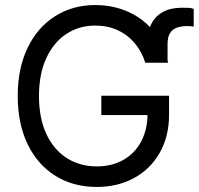

<svg xmlns="http://www.w3.org/2000/svg" viewBox="-20 -737 794 767"><path d="M560.5 -486.3 564.5 -562.5Q567.4 -608.4 584 -640.6Q600.6 -672.9 631.3 -689.5Q662.1 -706.1 706.1 -706.1Q723.6 -706.1 734.9 -705.6Q746.1 -705.1 753.9 -701.2V-630.9Q740.2 -632.8 727.5 -632.8Q704.1 -632.8 686.5 -626.5Q668.9 -620.1 659.2 -604.5Q649.4 -588.9 649.4 -562.5V-486.3ZM360.4 -634.8Q296.9 -634.8 246.1 -602.1Q195.3 -569.3 165.5 -505.9Q135.7 -442.4 135.7 -353.5Q135.7 -264.6 165.5 -201.2Q195.3 -137.7 247.6 -105Q299.8 -72.3 366.2 -72.3Q426.8 -72.3 472.7 -98.1Q518.6 -124 543.9 -171.9Q569.3 -219.7 569.3 -282.2L595.7 -277.3H384.8V-354.5H655.3V-278.3Q655.3 -192.4 618.2 -127Q581.1 -61.5 515.6 -25.9Q450.2 9.8 366.2 9.8Q272.5 9.8 201.2 -34.7Q129.9 -79.1 90.3 -161.1Q50.8 -243.2 50.8 -353.5Q50.8 -463.9 90.3 -545.9Q129.9 -627.9 200.2 -672.4Q270.5 -716.8 360.4 -716.8Q434.6 -716.8 496.1 -688Q557.6 -659.2 598.1 -606.9Q638.7 -554.7 651.4 -486.3H560.5Q545.9 -532.2 517.6 -565.4Q489.3 -598.6 449.7 -616.7Q410.2 -634.8 360.4 -634.8Z"/></svg>

Font: Pretendard Std Variable
Style: Regular
Weight: 400
Designer: Base glyphs from Inter by Rasmus Andersson; Hangeul glyphs from Noto Sans CJK(Source Han Sans) by Jang Soo-young and Kan
Foundry: Kil Hyung-jin
Version: Version 1.309;Glyphs 3.2 (3225)